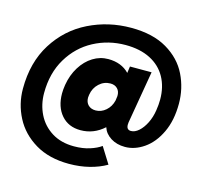

<svg xmlns="http://www.w3.org/2000/svg" viewBox="-127 -854 1260 1201"><g transform="rotate(15 503.0 -253.5)"><path d="M21 -172Q21 -343 98.5 -466Q176 -589 303.5 -652Q431 -715 578 -715Q719 -715 811 -660.5Q903 -606 945.5 -519Q988 -432 988 -333Q988 -225 950.5 -146Q913 -67 853.5 -26Q794 15 731 15Q678 15 639 -9.5Q600 -34 587 -74Q521 -14 435 -14Q357 -14 311 -67Q265 -120 265 -207Q265 -231 270 -263Q281 -329 313 -380.5Q345 -432 391 -460.5Q437 -489 490 -489Q575 -489 626 -436L632 -479H772L714 -139Q713 -134 713 -124Q713 -91 742 -91Q767 -91 792 -113Q817 -135 836 -173Q855 -211 862 -257Q868 -295 868 -328Q868 -410 833.5 -472Q799 -534 732.5 -568Q666 -602 572 -602Q461 -602 366 -551.5Q271 -501 213.5 -405Q156 -309 156 -180Q156 -106 187 -43.5Q218 19 278 56.5Q338 94 422 94Q479 94 524 79.5Q569 65 596 45L661 149Q613 177 551.5 192.5Q490 208 420 208Q291 208 201 154Q111 100 66 13Q21 -74 21 -172ZM429 -223Q429 -193 447 -175.5Q465 -158 495 -158Q531 -158 560.5 -183.5Q590 -209 600 -250L604 -280Q605 -310 588 -327.5Q571 -345 542 -345Q501 -345 469.5 -316Q438 -287 431 -242Q429 -228 429 -223Z"/></g></svg>

Font: Oak Sans Black
Style: Italic
Weight: 900
Italic angle: -9.5°
Foundry: Erik Kennedy, Walven
Version: Version 1.000